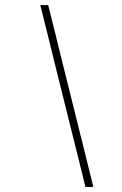

<svg xmlns="http://www.w3.org/2000/svg" viewBox="-20 -733 478 753"><path d="M315 0Q301.5 -55 288.5 -107.5Q275.5 -160 258.5 -228L197 -475Q179 -548 165.8 -601.8Q152.5 -655.5 138 -713H169Q183.5 -655.5 196.8 -601.8Q210 -548 228 -475L289.5 -228Q306.5 -160 319.5 -107.5Q332.5 -55 346 0Z"/></svg>

Font: Commissioner Thin
Style: Italic
Weight: 100
Italic angle: -12°
Designer: Kostas Bartsokas
Foundry: Kostas Bartsokas
Version: Version 1.000; ttfautohint (v1.8.3)